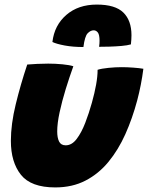

<svg xmlns="http://www.w3.org/2000/svg" viewBox="-20 -787 646 839"><path d="M406.5 -482Q424 -487.5 454.2 -490.5Q484.5 -493.5 512 -493.5Q535 -493.5 562.2 -491.5Q589.5 -489.5 606.5 -486.5Q597.5 -416 579.5 -348Q558.5 -269.5 527.8 -200.8Q497 -132 454 -79.8Q411 -27.5 353.5 2.2Q296 32 221.5 32Q115.5 32 71.5 -23.2Q27.5 -78.5 27.5 -171.5Q27.5 -244.5 48.8 -331.5Q70 -418.5 99 -505Q116 -506.5 142.5 -507.8Q169 -509 190.5 -509Q222 -509 253 -506Q284 -503 300.5 -497.5Q283.5 -450.5 267.2 -397.8Q251 -345 240.5 -296.5Q230 -248 230 -212.5Q230 -185 238.2 -168.5Q246.5 -152 267 -152Q294 -152 315 -179.8Q336 -207.5 352.5 -250.2Q369 -293 381.5 -338Q393.5 -381 400 -417.2Q406.5 -453.5 406.5 -482ZM209 -603.5Q217.5 -676.5 269.8 -721.8Q322 -767 403 -767Q483.5 -767 519 -732.2Q554.5 -697.5 554.5 -633Q554.5 -623.5 553.8 -613.5Q553 -603.5 552 -593Q536.5 -588.5 510.5 -586.2Q484.5 -584 457.8 -583.2Q431 -582.5 413 -582.5Q415 -596 415 -608.5Q415 -635.5 407.5 -645Q400 -654.5 389.5 -654.5Q375.5 -654.5 363 -641.5Q350.5 -628.5 344.5 -581.5Q299 -581.5 262.8 -588.2Q226.5 -595 209 -603.5Z"/></svg>

Font: Grandstander Black
Style: Italic
Weight: 900
Italic angle: -15°
Designer: Tyler Finck
Foundry: Etcetera Type Co
Version: Version 1.200; ttfautohint (v1.8.3)